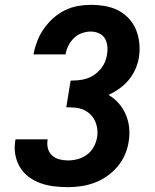

<svg xmlns="http://www.w3.org/2000/svg" viewBox="-20 -763 640 791"><path d="M260 8Q230 8 201.5 4.5Q173 1 146.5 -8.5Q120 -18 98 -34.5Q76 -51 62 -74.5Q48 -98 43 -126Q38 -154 43 -184Q43 -185 43.5 -186Q44 -187 44 -189H176Q176 -188 176 -187.5Q176 -187 176 -186Q173 -168 177.5 -151Q182 -134 194.5 -122.5Q207 -111 224.5 -106.5Q242 -102 260 -102Q280 -102 300.5 -107.5Q321 -113 338.5 -126Q356 -139 366.5 -158.5Q377 -178 380 -198Q383 -216 380.5 -233.5Q378 -251 370.5 -266.5Q363 -282 350.5 -293.5Q338 -305 322.5 -311.5Q307 -318 289 -319.5Q271 -321 253 -321L271 -431Q287 -431 303.5 -432.5Q320 -434 336 -439Q352 -444 367 -454Q382 -464 393.5 -477.5Q405 -491 412 -507Q419 -523 421 -539Q424 -557 422 -574.5Q420 -592 411.5 -605.5Q403 -619 387.5 -626Q372 -633 354 -633Q336 -633 317.5 -626.5Q299 -620 284.5 -606Q270 -592 261.5 -574.5Q253 -557 250 -539H118Q123 -566 133 -592.5Q143 -619 159.5 -643Q176 -667 198 -687Q220 -707 246 -720Q272 -733 299.5 -738Q327 -743 354 -743Q384 -743 413 -738Q442 -733 467 -720Q492 -707 511 -686.5Q530 -666 540.5 -640Q551 -614 554 -584.5Q557 -555 552 -525Q548 -501 537.5 -477.5Q527 -454 510.5 -434Q494 -414 472.5 -398.5Q451 -383 427 -372Q451 -358 469 -337.5Q487 -317 498 -291.5Q509 -266 512 -237.5Q515 -209 510 -179Q506 -152 494.5 -125.5Q483 -99 464 -76.5Q445 -54 420.5 -37Q396 -20 369 -10Q342 0 314.5 4Q287 8 260 8Z"/></svg>

Font: Iosevka SS04 XBd Ex
Style: Italic
Weight: 800
Width: 7
Italic angle: -9°
Monospace: yes
Designer: Belleve Invis
Foundry: Belleve Invis
Version: Version 19.0.0; ttfautohint (v1.8.4)